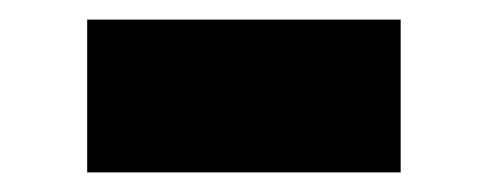

<svg xmlns="http://www.w3.org/2000/svg" viewBox="-20 -408 498 196"><path d="M69 -232H389V-388H69Z"/></svg>

Font: Fixel Display Black
Style: Regular
Weight: 900
Designer: AlfaBravo + MacPaw
Foundry: Kyrylo Tkachov, Marchela Mozhyna, Serhii Makarenko, Maria Weinstein, Zakhar Kryvoshyya
Version: Version 1.211